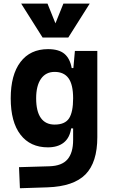

<svg xmlns="http://www.w3.org/2000/svg" viewBox="-20 -796 626 1050"><path d="M88.9 233.4 84 118.2 250 113.3Q318.4 111.3 349.1 75.4Q379.9 39.6 379.9 -30.3V-408.2L389.6 -517.6H512.2V-45.9Q512.2 92.3 447.3 158Q382.3 223.6 240.2 228.5ZM241.7 9.8Q145.5 9.8 92 -59.6Q38.6 -128.9 38.6 -258.3Q38.6 -386.7 92 -457Q145.5 -527.3 242.7 -527.3Q301.8 -527.3 332.3 -501.7Q362.8 -476.1 372.1 -423.8H410.2L379.9 -258.3Q379.9 -333.5 354.7 -368.2Q329.6 -402.8 278.8 -402.8Q230.5 -402.8 204.1 -365Q177.7 -327.1 177.7 -258.3Q177.7 -187 203.4 -150.9Q229 -114.7 278.8 -114.7Q335.4 -114.7 357.7 -148.9Q379.9 -183.1 379.9 -258.3L415 -93.8H369.1Q361.3 -42 328.6 -16.1Q295.9 9.8 241.7 9.8ZM212.9 -590.8 95.7 -776.4H239.7L288.1 -656.2H278.3L326.7 -776.4H470.7L353.5 -590.8Z"/></svg>

Font: Cascadia Mono
Style: Regular
Weight: 400
Monospace: yes
Designer: Aaron Bell
Foundry: Saja Typeworks
Version: Version 2102.003